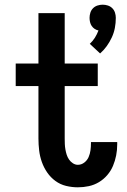

<svg xmlns="http://www.w3.org/2000/svg" viewBox="-20 -791 540 819"><path d="M407 -563 363 -604Q376 -616 385 -630.5Q394 -645 400 -661Q391 -663 383.5 -668Q376 -673 371 -680.5Q366 -688 364 -697Q362 -706 362 -715Q362 -726 365.5 -737Q369 -748 377 -756Q385 -764 396 -767.5Q407 -771 418 -771Q429 -771 440 -767.5Q451 -764 459 -756Q467 -748 470.5 -737Q474 -726 474 -715Q474 -693 470 -672Q466 -651 457 -631.5Q448 -612 435.5 -594.5Q423 -577 407 -563ZM312 8Q287 8 262 2Q237 -4 216.5 -19Q196 -34 181.5 -55Q167 -76 158.5 -100Q150 -124 147 -149.5Q144 -175 144 -200V-424H47V-520H144V-735H256V-520H397V-424H256V-200Q256 -188 256.5 -176.5Q257 -165 259 -153.5Q261 -142 264.5 -131Q268 -120 274.5 -110.5Q281 -101 291 -94.5Q301 -88 312 -88Q327 -88 339.5 -97.5Q352 -107 358 -121Q364 -135 366 -150Q368 -165 368 -180Q368 -181 368 -182.5Q368 -184 368 -185H480Q480 -182 480 -179.5Q480 -177 480 -175Q480 -151 475.5 -128Q471 -105 462 -83.5Q453 -62 437.5 -44Q422 -26 402 -14Q382 -2 359 3Q336 8 312 8Z"/></svg>

Font: Zed Mono
Style: Bold
Weight: 700
Monospace: yes
Designer: Belleve Invis
Foundry: Belleve Invis
Version: Version 1.0.0; ttfautohint (v1.8.4)